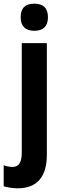

<svg xmlns="http://www.w3.org/2000/svg" viewBox="-56 -781 336 1041"><path d="M56 -687C56 -637 84 -614 130 -614C176 -614 204 -637 204 -687C204 -738 178 -761 130 -761C83 -761 56 -739 56 -687ZM42 240C146 239 198 176 198 59V-547H62V47C62 102 44 124 12 124C-4 124 -19 121 -36 115V229C-13 236 15 240 42 240Z"/></svg>

Font: Noto Sans Lao UI Cond
Style: Bold
Weight: 700
Width: 3
Designer: Monotype Design Team
Foundry: Monotype Imaging Inc.
Version: Version 2.000